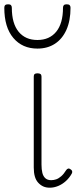

<svg xmlns="http://www.w3.org/2000/svg" viewBox="-44 -856 365 893"><path d="M188 17Q170 17 157 11Q144 5 133.5 -6.5Q123 -18 118 -35.5Q113 -53 113 -77V-500Q113 -508 117 -511.5Q121 -515 130 -515Q140 -515 144.5 -511.5Q149 -508 149 -500V-91Q149 -68 153 -52Q157 -36 167 -27Q177 -18 194 -18Q206 -18 217.5 -22Q229 -26 241 -36.5Q253 -47 264 -65Q268 -71 273.5 -72Q279 -73 285 -68Q290 -65 291.5 -60Q293 -55 290 -49Q279 -29 262.5 -14Q246 1 226.5 9Q207 17 188 17ZM130 -630Q60 -630 18 -679.5Q-24 -729 -24 -820Q-24 -828 -20 -832Q-16 -836 -6 -836Q3 -836 7 -832Q11 -828 11 -820Q11 -747 42.5 -708.5Q74 -670 130 -670Q186 -670 217.5 -708.5Q249 -747 249 -820Q249 -828 253 -832Q257 -836 266 -836Q276 -836 280 -832Q284 -828 284 -820Q284 -760 265 -717.5Q246 -675 211.5 -652.5Q177 -630 130 -630Z"/></svg>

Font: Playwrite NG Modern Thin
Style: Regular
Weight: 250
Designer: Veronika Burian, José Scaglione
Foundry: TypeTogether
Version: Version 1.002